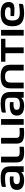

<svg xmlns="http://www.w3.org/2000/svg" viewBox="2566 -3319 766 5938"><g transform="rotate(-90 2949.0 -350.0)"><path d="M596 -441V-274C596 -171 534 -118 377 -118C271 -118 223 -148 223 -216C223 -286 277 -316 374 -316C396 -316 425 -315 460 -314V-426C417 -431 387 -431 365 -431C150 -431 44 -363 44 -213C44 -60 146 13 345 13C457 13 535 -11 588 -69H596V0H775V-402C775 -624 677 -713 413 -713C333 -713 263 -704 182 -689C154 -684 136 -662 136 -635V-550C226 -567 311 -577 391 -577C548 -577 596 -545 596 -441Z M1236 -123C1094 -123 1072 -148 1072 -241V-700H894V-241C894 -53 963 13 1220 13C1274 13 1328 10 1380 3V-129C1332 -125 1270 -123 1236 -123Z M1818 -123C1676 -123 1654 -148 1654 -241V-700H1476V-241C1476 -53 1545 13 1802 13C1856 13 1910 10 1962 3V-129C1914 -125 1852 -123 1818 -123Z M2058 -700V0H2236V-700Z M2895 -441V-274C2895 -171 2833 -118 2676 -118C2570 -118 2522 -148 2522 -216C2522 -286 2576 -316 2673 -316C2695 -316 2724 -315 2759 -314V-426C2716 -431 2686 -431 2664 -431C2449 -431 2343 -363 2343 -213C2343 -60 2445 13 2644 13C2756 13 2834 -11 2887 -69H2895V0H3074V-402C3074 -624 2976 -713 2712 -713C2632 -713 2562 -704 2481 -689C2453 -684 2435 -662 2435 -635V-550C2525 -567 2610 -577 2690 -577C2847 -577 2895 -545 2895 -441Z M3185 -413V0H3364V-407C3364 -525 3419 -577 3553 -577C3682 -577 3737 -525 3737 -407V0H3916V-413C3916 -622 3806 -713 3553 -713C3295 -713 3185 -622 3185 -413Z M4273 0H4452V-566H4717V-700H4009V-566H4273Z M4817 -700V0H4995V-700Z M5856 -461C5856 -629 5738 -713 5503 -713C5237 -713 5106 -599 5106 -358V-342C5106 -98 5235 13 5510 13C5581 13 5664 4 5751 -11C5780 -16 5798 -38 5798 -65V-147C5728 -133 5600 -120 5526 -120C5354 -120 5285 -183 5285 -346V-354C5285 -512 5347 -580 5503 -580C5632 -580 5695 -545 5695 -475C5695 -430 5671 -407 5620 -407H5421V-297C5467 -290 5552 -286 5652 -286C5790 -286 5856 -343 5856 -461Z"/></g></svg>

Font: LT Wave UI Medium
Style: Regular
Weight: 500
Designer: Daniel Lyons
Foundry: New Value
Version: Version 2.5 (Glyphs App)